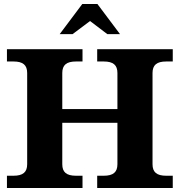

<svg xmlns="http://www.w3.org/2000/svg" viewBox="-20 -948 906 968"><path d="M294 -120V-329H572V-120C572 -80 551 -62 503 -62H470V0H851V-62H818C770 -62 749 -80 749 -120V-580C749 -620 770 -638 818 -638H851V-700H470V-638H503C551 -638 572 -620 572 -580V-398H294V-580C294 -620 315 -638 363 -638H396V-700H15V-638H48C96 -638 117 -620 117 -580V-120C117 -80 96 -62 48 -62H15V0H396V-62H363C315 -62 294 -80 294 -120ZM281 -776H346L434 -842L521 -776H585L471 -928H395Z"/></svg>

Font: LT Superior Serif ExtraBold
Style: Regular
Weight: 800
Designer: Daniel Lyons
Foundry: LyonsType
Version: Version 2.120;FEAKit 1.0